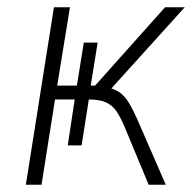

<svg xmlns="http://www.w3.org/2000/svg" viewBox="-20 -507 528 527"><path d="M51 0 128 -487H172L137 -272H191L210 -390H248L229 -272H241L433 -487H487L280 -258L260 -270Q288 -266 304.5 -256Q321 -246 334 -224.5Q347 -203 364 -163L435 0H388L324 -154Q312 -183 300.5 -200.5Q289 -218 271 -226Q253 -234 223 -234H213L226 -248L204 -108H166L185 -234H131L94 0Z"/></svg>

Font: Nunito Sans 10pt SemiCondensed ExtraLight
Style: Italic
Weight: 250
Width: 4
Italic angle: -9°
Designer: Vernon Adams
Foundry: Vernon Adams
Version: Version 3.101;gftools[0.9.27]